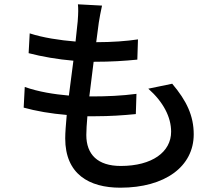

<svg xmlns="http://www.w3.org/2000/svg" viewBox="-20 -819 1040 892"><path d="M95 -415 90 -319C147 -303 217 -291 290 -285C286 -240 283 -202 283 -176C283 -10 394 53 539 53C746 53 880 -45 880 -195C880 -281 847 -351 780 -430L669 -407C739 -345 775 -275 775 -207C775 -113 687 -48 541 -48C434 -48 381 -101 381 -192C381 -213 383 -244 386 -279H424C489 -279 550 -283 611 -289L614 -383C546 -374 474 -371 409 -371H395L415 -532H417C499 -532 556 -536 618 -542L621 -636C568 -628 501 -623 427 -623L439 -714C443 -738 447 -762 454 -793L342 -799C344 -779 344 -760 341 -720L331 -626C257 -632 179 -644 118 -664L113 -572C174 -556 249 -543 321 -537L300 -375C232 -381 160 -392 95 -415Z"/></svg>

Font: Noto Sans CJK SC Medium
Style: Regular
Weight: 500
Designer: Ryoko NISHIZUKA 西塚涼子 (kana, bopomofo & ideographs); Paul D. Hunt (Latin, Greek & Cyrillic); Sandoll Communications 산돌커뮤니
Foundry: Adobe
Version: Version 2.004;hotconv 1.0.118;makeotfexe 2.5.65603